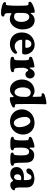

<svg xmlns="http://www.w3.org/2000/svg" viewBox="1418 -2169 943 3819"><g transform="rotate(90 1889.5 -259.5)"><path d="M94.2 -111.8V-169.4Q94.2 -244.6 91.8 -282.7Q89.4 -320.8 84.2 -335.9Q79.1 -351.1 68.4 -353.5Q59.6 -355.5 49.3 -354.7Q39.1 -354 33.2 -355.5Q15.1 -359.4 15.1 -380.4Q15.1 -401.9 40 -418.5Q69.3 -440.4 126 -460Q182.6 -479.5 210.9 -479.5Q234.9 -479.5 234.9 -457Q234.9 -452.1 235.1 -440.9Q235.4 -429.7 235.4 -422.4Q235.4 -409.7 237.1 -403.1Q238.8 -396.5 242.7 -397Q244.1 -397 245.4 -397.7Q246.6 -398.4 248.5 -400.6Q250.5 -402.8 252 -404.8Q253.4 -406.7 256.6 -410.9Q259.8 -415 262.2 -418.5Q282.7 -445.3 314.7 -461.4Q346.7 -477.5 381.3 -477.5Q440.9 -477.5 483.4 -444.6Q525.9 -411.6 545.7 -358.2Q565.4 -304.7 565.4 -236.3Q565.4 -172.9 538.8 -114.7Q512.2 -56.6 464.4 -20Q416.5 16.6 360.8 16.6Q303.7 16.6 266.6 -7.3Q251 -17.1 246.6 -17.1Q240.7 -17.1 240.7 9.3Q240.7 81.1 246.6 96.7Q252.9 115.2 271.5 120.6Q277.8 123 293.9 128.4Q310.1 133.3 310.1 151.4Q310.1 169.9 290.3 180.9Q270.5 191.9 238.8 191.9Q173.3 191.9 118.2 176.3Q67.9 164.6 45.2 150.9Q22.5 137.2 22.5 118.2Q22.5 96.2 38.6 92.8Q43.9 91.8 52.5 94.2Q61 96.7 66.4 95.2Q81.5 91.8 85 61Q94.2 -18.6 94.2 -111.8ZM315.9 -67.9Q361.8 -67.9 388.7 -107.9Q415.5 -147.9 415.5 -212.4Q415.5 -280.8 388.9 -325.4Q362.3 -370.1 314.9 -370.1Q280.3 -370.1 259.3 -339.1Q238.3 -308.1 237.8 -256.3L236.3 -144Q235.4 -105 254.2 -86.4Q272.9 -67.9 315.9 -67.9Z M873 -477.5Q915.5 -477.5 952.4 -460Q989.3 -442.4 1012.9 -414.8Q1036.6 -387.2 1050 -354.2Q1063.5 -321.3 1063.5 -290Q1063.5 -264.6 1054.7 -241.7Q1051.3 -234.4 1043.9 -231.4Q1036.6 -228.5 1018.6 -228.5L796.9 -229.5Q782.2 -229.5 776.1 -225.8Q770 -222.2 770 -213.4Q770 -199.7 774.4 -183.6Q787.1 -138.7 820.8 -109.4Q854.5 -80.1 901.9 -80.1Q925.3 -80.1 947.5 -87.9Q969.7 -95.7 982.7 -104.7Q995.6 -113.8 1007.1 -121.6Q1018.6 -129.4 1023.9 -129.4Q1034.2 -129.4 1041.5 -120.4Q1048.8 -111.3 1048.8 -96.7Q1048.8 -82 1033.7 -63Q1018.6 -43.9 993.9 -26.4Q969.2 -8.8 932.1 3.2Q895 15.1 856 15.1Q751.5 15.1 688.5 -50.3Q625.5 -115.7 625.5 -224.1Q625.5 -281.7 645.5 -329.8Q665.5 -377.9 699.5 -409.9Q733.4 -441.9 778.3 -459.7Q823.2 -477.5 873 -477.5ZM908.2 -291.5Q919.4 -291 925.8 -298.1Q932.1 -305.2 932.1 -314.9Q932.1 -354.5 911.4 -383.3Q890.6 -412.1 855 -412.1Q799.8 -412.1 775.9 -346.7Q769 -324.7 769 -305.2Q769 -296.9 776.6 -294.7Q784.2 -292.5 801.8 -292.5Z M1179.7 -204.6V-242.7Q1179.7 -308.6 1175.3 -334Q1170.9 -359.4 1158.2 -364.3Q1150.4 -367.2 1138.4 -367.7Q1126.5 -368.2 1122.6 -370.1Q1109.4 -374 1109.4 -394Q1109.4 -409.7 1116.7 -417.5Q1124 -425.3 1143.6 -433.1Q1188.5 -452.6 1237.3 -462.9Q1286.1 -473.1 1305.2 -473.1Q1314.5 -473.1 1317.6 -467.5Q1320.8 -461.9 1321.8 -450.2Q1323.2 -431.2 1323.2 -402.8Q1323.2 -377 1332.5 -377Q1337.4 -377 1355.5 -408.7Q1373.5 -441.4 1396.7 -459.5Q1419.9 -477.5 1453.1 -477.5Q1493.7 -477.5 1516.8 -450Q1540 -422.4 1540 -382.8Q1540 -348.1 1518.1 -321.5Q1496.1 -294.9 1464.4 -294.9Q1443.8 -294.9 1429.4 -300.5Q1415 -306.2 1408.4 -314.2Q1401.9 -322.3 1397.2 -330.6Q1392.6 -338.9 1388.4 -344.5Q1384.3 -350.1 1378.9 -350.1Q1369.1 -350.1 1362.3 -343.3Q1348.1 -326.7 1337.9 -299.1Q1327.6 -271.5 1327.6 -245.1Q1327.6 -136.7 1337.9 -94.7Q1343.3 -73.7 1358.9 -69.8Q1364.3 -68.4 1379.4 -67.6Q1394.5 -66.9 1400.9 -64.9Q1416 -59.1 1416 -39.6Q1416 8.8 1260.3 8.8Q1178.2 8.8 1143.8 0.2Q1109.4 -8.3 1109.4 -35.6Q1109.4 -56.6 1122.1 -62Q1127.9 -65.4 1138.9 -67.1Q1149.9 -68.8 1154.8 -70.8Q1168 -74.7 1173.3 -94.2Q1179.7 -115.2 1179.7 -204.6Z M1561.5 -228Q1561.5 -282.7 1580.3 -329.6Q1599.1 -376.5 1630.6 -408Q1662.1 -439.5 1703.6 -457.3Q1745.1 -475.1 1790.5 -475.1Q1835.9 -475.1 1873 -449.7Q1876.5 -447.8 1880.9 -444.8Q1885.3 -441.9 1887.5 -440.4Q1889.6 -439 1892.6 -437.7Q1895.5 -436.5 1897.9 -436.5Q1905.3 -436.5 1905.3 -451.7V-485.4Q1905.3 -586.9 1899.9 -603.5Q1895.5 -614.3 1882.8 -617.2Q1878.9 -617.7 1868.9 -616.2Q1858.9 -614.7 1851.6 -616.2Q1835 -618.2 1835 -640.1Q1835 -664.1 1869.1 -676.3Q1907.2 -690.4 1958 -700.9Q2008.8 -711.4 2034.7 -711.4Q2053.7 -711.4 2053.7 -690.9Q2053.7 -687.5 2051.3 -615.7Q2048.8 -543.9 2048.8 -446.8V-301.8Q2048.8 -246.6 2049.8 -187.5Q2050.8 -128.4 2050.8 -125.5Q2050.8 -91.3 2070.3 -85.9Q2078.1 -83 2086.9 -84.5Q2095.7 -85.9 2102.1 -84.5Q2112.3 -81.5 2115.7 -75.4Q2119.1 -69.3 2119.1 -58.6Q2119.1 -35.6 2061 -13.2Q2000.5 16.6 1941.9 16.6Q1924.3 16.6 1918.9 12.9Q1913.6 9.3 1913.1 -4.4Q1912.1 -22 1912.1 -33.7Q1912.1 -58.1 1898.4 -58.1Q1895.5 -58.1 1892.8 -56.2Q1890.1 -54.2 1884.3 -47.4Q1878.4 -40.5 1873.5 -35.6Q1848.1 -10.3 1822.8 1.2Q1797.4 12.7 1761.2 12.7Q1703.1 12.7 1657 -20.5Q1610.8 -53.7 1586.2 -108.4Q1561.5 -163.1 1561.5 -228ZM1814 -77.6Q1852.5 -77.6 1878.4 -121.3Q1904.3 -165 1905.3 -232.4L1907.2 -302.7Q1907.2 -344.2 1883.5 -371.8Q1859.9 -399.4 1818.4 -399.4Q1775.9 -399.4 1747.1 -357.4Q1718.3 -315.4 1718.3 -241.7Q1718.3 -170.4 1744.9 -124Q1771.5 -77.6 1814 -77.6Z M2155.3 -225.6Q2155.3 -276.4 2175.5 -322.3Q2195.8 -368.2 2230.7 -401.9Q2265.6 -435.5 2315.9 -455.3Q2366.2 -475.1 2423.3 -475.1Q2524.9 -475.1 2590.6 -411.1Q2656.2 -347.2 2656.2 -242.7Q2656.2 -189.9 2636.2 -142.6Q2616.2 -95.2 2581.5 -61Q2546.9 -26.9 2498.5 -6.8Q2450.2 13.2 2396 13.2Q2292.5 13.2 2223.9 -54.2Q2155.3 -121.6 2155.3 -225.6ZM2422.9 -63.5Q2460 -63.5 2484.9 -93Q2509.8 -122.6 2509.8 -166Q2509.8 -214.4 2496.1 -265.4Q2482.4 -316.4 2453.9 -354.5Q2425.3 -392.6 2389.6 -392.6Q2354 -392.6 2329.6 -363.5Q2305.2 -334.5 2305.2 -289.1Q2305.2 -238.3 2319.3 -187Q2333.5 -135.7 2361.3 -99.6Q2389.2 -63.5 2422.9 -63.5Z M2772.9 -220.7V-256.8Q2772.9 -314.5 2769.5 -332.5Q2766.1 -350.6 2753.4 -355.5Q2745.6 -359.4 2733.9 -360.8Q2722.2 -362.3 2717.3 -364.3Q2701.7 -369.6 2701.7 -387.7Q2701.7 -399.9 2708.3 -407.7Q2714.8 -415.5 2734.9 -425.8Q2768.6 -442.4 2815.2 -457.3Q2861.8 -472.2 2894 -472.2Q2906.2 -472.2 2911.4 -467.8Q2916.5 -463.4 2916.5 -451.7Q2916.5 -442.9 2915.8 -427.5Q2915 -412.1 2915 -397.9Q2915 -376 2925.8 -376Q2929.2 -376 2931.9 -378.4Q2934.6 -380.9 2936.5 -383.5Q2938.5 -386.2 2942.4 -393.6Q2943.8 -395.5 2944.3 -397Q2985.4 -468.3 3062.5 -468.3Q3147 -468.3 3184.6 -417Q3205.1 -388.7 3210.9 -348.9Q3216.8 -309.1 3216.8 -214.4Q3216.8 -121.6 3225.1 -89.8Q3229 -70.8 3240.7 -65.4Q3245.6 -63 3253.9 -61Q3262.2 -59.1 3265.1 -58.1Q3277.8 -51.8 3277.8 -37.1Q3277.8 7.3 3148.4 7.3Q3074.2 7.3 3044.4 -1Q3014.6 -9.3 3014.6 -33.2Q3014.6 -51.8 3024.9 -55.7Q3025.9 -56.2 3034.4 -57.6Q3043 -59.1 3046.9 -61.5Q3057.6 -66.9 3062.5 -85.4Q3071.3 -117.2 3071.3 -217.8Q3071.3 -295.4 3055.4 -330.8Q3039.6 -366.2 2996.1 -366.2Q2956.1 -366.2 2936 -327.9Q2916 -289.6 2916 -222.2Q2916 -108.9 2920.4 -85.9Q2923.3 -68.8 2937 -64.5Q2940.4 -63 2947.8 -60.3Q2955.1 -57.6 2959.5 -55.7Q2970.2 -50.3 2970.2 -37.6Q2970.2 -12.2 2939.7 -2.4Q2909.2 7.3 2833 7.3Q2700.2 7.3 2700.2 -37.1Q2700.2 -52.7 2710.4 -57.1Q2714.4 -59.1 2724.9 -60.5Q2735.4 -62 2739.7 -64.5Q2756.3 -71.8 2762.2 -91.8Q2772.9 -127 2772.9 -220.7Z M3330.6 -357.4Q3330.6 -386.2 3350.6 -406.7Q3377.9 -437 3429 -454.6Q3480 -472.2 3530.8 -472.2Q3567.9 -472.2 3599.1 -463.9Q3630.4 -455.6 3655.3 -438.2Q3680.2 -420.9 3694.3 -391.8Q3708.5 -362.8 3708.5 -323.7V-187Q3708.5 -85.9 3740.2 -83Q3744.1 -82.5 3749.5 -83.3Q3754.9 -84 3756.3 -84Q3765.6 -83 3765.6 -71.8Q3765.6 -42.5 3733.4 -17.6Q3701.2 7.3 3658.2 7.3Q3631.3 7.3 3616 -1.5Q3600.6 -10.3 3586.4 -34.2Q3579.6 -47.9 3572.8 -47.9Q3564.9 -47.9 3545.4 -28.8Q3505.9 7.8 3441.9 7.8Q3377.9 7.8 3340.3 -26.1Q3302.7 -60.1 3302.7 -119.1Q3302.7 -186 3358.9 -225.3Q3415 -264.6 3499 -264.6Q3510.3 -264.6 3529.8 -262.9Q3549.3 -261.2 3552.7 -261.2Q3559.1 -261.2 3560.8 -264.6Q3562.5 -268.1 3562.5 -280.8V-304.7Q3562.5 -361.3 3549.1 -387.5Q3535.6 -413.6 3501.5 -413.6Q3475.1 -413.6 3460 -392.6Q3457 -388.2 3447 -368.4Q3437 -348.6 3430.7 -340.8Q3407.2 -312.5 3376 -312.5Q3356.4 -312.5 3343.5 -324.5Q3330.6 -336.4 3330.6 -357.4ZM3562.5 -168V-187Q3562.5 -195.3 3561 -199Q3559.6 -202.6 3553.2 -205.6Q3543.5 -210.9 3528.8 -210.9Q3491.2 -210.9 3468.8 -190.7Q3446.3 -170.4 3446.3 -137.2Q3446.3 -106.4 3460 -86.9Q3473.6 -67.4 3499.5 -67.4Q3526.4 -67.4 3544.4 -92.3Q3562.5 -117.2 3562.5 -168Z"/></g></svg>

Font: Cooper*
Style: Bold
Weight: 700
Designer: Owen Earl
Foundry: indestructible type*
Version: Version 0.001